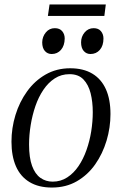

<svg xmlns="http://www.w3.org/2000/svg" viewBox="-20 -832 547 862"><path d="M295 -525.5Q354.5 -525.5 394.8 -501.2Q435 -477 455.5 -431.2Q476 -385.5 476 -320Q476 -259.5 458.5 -200.8Q441 -142 407.5 -94.2Q374 -46.5 325 -18.2Q276 10 213 10Q153 10 112.2 -14.8Q71.5 -39.5 51.5 -85.5Q31.5 -131.5 31.5 -196Q31.5 -257 49.5 -315.8Q67.5 -374.5 101.8 -422Q136 -469.5 185 -497.5Q234 -525.5 295 -525.5ZM292 -499Q255 -499 225.8 -480Q196.5 -461 174.8 -428.8Q153 -396.5 139 -355.8Q125 -315 117.8 -270.5Q110.5 -226 110.5 -183Q110.5 -124 124 -87.2Q137.5 -50.5 161.5 -33.5Q185.5 -16.5 216.5 -16.5Q252.5 -16.5 281.8 -35.5Q311 -54.5 332.5 -86.2Q354 -118 368.2 -158.2Q382.5 -198.5 389.5 -242.2Q396.5 -286 396.5 -328Q396.5 -375 386.8 -413.5Q377 -452 354.5 -475.5Q332 -499 292 -499ZM212 -589.5Q193.5 -589.5 181.5 -603Q169.5 -616.5 169.5 -642Q170 -667.5 185.8 -686.5Q201.5 -705.5 226 -705.5Q248 -705.5 259.2 -692Q270.5 -678.5 270.5 -659Q270 -627 253.8 -608.2Q237.5 -589.5 212 -589.5ZM386 -589.5Q368 -589.5 356 -603Q344 -616.5 344 -642Q344 -667.5 360 -686.5Q376 -705.5 400.5 -705.5Q422 -705.5 433.2 -692Q444.5 -678.5 444.5 -659Q444.5 -627 428.2 -608.2Q412 -589.5 386 -589.5ZM202.5 -812H455L448.5 -760.5H195Z"/></svg>

Font: Merriweather 120pt Light
Style: Italic
Weight: 300
Italic angle: -7.8°
Version: Version 2.101